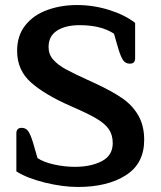

<svg xmlns="http://www.w3.org/2000/svg" viewBox="-20 -729 638 763"><path d="M45 -48V-200Q45 -209 50 -215Q55 -221 66 -221Q82 -221 91.5 -208.5Q101 -196 112 -160L129 -101Q152 -85 194 -75.5Q236 -66 278 -66Q341 -66 384.5 -88.5Q428 -111 428 -160Q428 -193 412.5 -215.5Q397 -238 363 -258Q329 -278 262 -307Q159 -352 103.5 -401Q48 -450 48 -527Q48 -588 81 -629Q114 -670 168.5 -689.5Q223 -709 286 -709Q351 -709 413.5 -689.5Q476 -670 517 -638V-497Q517 -476 496 -476Q480 -476 470.5 -488Q461 -500 450 -536L433 -595Q382 -629 296 -629Q241 -629 207 -607.5Q173 -586 173 -542Q173 -513 191.5 -492Q210 -471 242 -453.5Q274 -436 338 -407L364 -395Q426 -366 466 -338.5Q506 -311 529.5 -270.5Q553 -230 553 -173Q553 -79 480 -32.5Q407 14 290 14Q229 14 158 -3.5Q87 -21 45 -48Z"/></svg>

Font: MaitreeSemiBold
Style: Regular
Weight: 600
Designer: CadsonDemak Team
Foundry: CadsonDemak
Version: Version 1.000